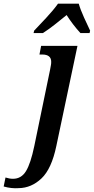

<svg xmlns="http://www.w3.org/2000/svg" viewBox="-147 -786 511 1046"><path d="M-45 239Q24 238 79 186Q134 134 160 9L275 -536H77L68 -489H83Q132 -489 132 -449Q132 -438 130 -429Q128 -420 126 -407L40 9Q20 105 -5.5 146.5Q-31 188 -76 188Q-96 188 -117 181L-127 230Q-85 242 -45 239ZM36 -606H87Q121 -628 150.5 -651.5Q180 -675 216 -704Q249 -652 291 -606H341L344 -619Q331 -646 311 -690Q291 -734 282 -766H169Q145 -732 104 -688Q63 -644 39 -619Z"/></svg>

Font: Noto Serif SemiCondensed Semi
Style: Italic
Weight: 600
Width: 4
Italic angle: -12°
Designer: Monotype Design Team
Foundry: Monotype Imaging Inc.
Version: Version 1.901